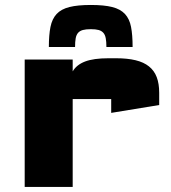

<svg xmlns="http://www.w3.org/2000/svg" viewBox="-20 -742 678 762"><path d="M78 0V-505.8H268.5V-458.8Q283.9 -485 317.7 -497.9Q351.4 -510.8 410.4 -510.8H440.8Q485.9 -510.8 518.2 -502.9Q550.5 -495.1 571.3 -478.4Q592.2 -461.7 602 -435.8Q611.8 -409.9 611.8 -373.7V-325.2L421.3 -294V-348.7Q421.3 -348.7 421.3 -348.7Q421.3 -348.7 421.3 -348.7H268.5V0ZM173.9 -555.5Q173.9 -603.2 180.3 -635.1Q186.7 -667 204.7 -686.5Q222.8 -705.9 255.5 -714.1Q288.2 -722.3 340.6 -722.3Q393 -722.3 425.4 -714.1Q457.9 -705.9 475.9 -686.5Q494 -667 500.1 -635.1Q506.3 -603.2 506.3 -555.5H402.3Q402.3 -576.4 399.7 -590.1Q397.2 -603.7 390.3 -611.6Q383.4 -619.5 371.6 -622.9Q359.7 -626.2 340.6 -626.2Q321 -626.2 308.9 -622.9Q296.7 -619.5 289.8 -611.6Q282.9 -603.7 280.4 -590.1Q277.9 -576.4 277.9 -555.5Z"/></svg>

Font: Science Gothic
Style: Regular
Weight: 400
Designer: Thomas Phinney, Vassil Kateliev, Brandon Buerkle
Foundry: Font Detective LLC
Version: Version 1.018